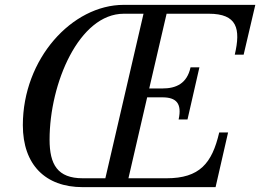

<svg xmlns="http://www.w3.org/2000/svg" viewBox="-20 -770 1070 790"><path d="M648 -369.5C704.5 -369.5 729.5 -345.5 715 -278.5H751.5L800.5 -493H764C749.5 -426 704.5 -406 648 -406H594L665.5 -713.5H839C956 -713.5 971 -652 946 -545H982.5L1030.5 -750H489C276.5 -750 74 -528 74 -255C74 -92 167 0 320 0H867L918.5 -225H882C852.5 -98 801.5 -36.5 665 -36.5H508.5L585.5 -369.5ZM184 -195.5C184 -427.5 305.5 -713.5 489.5 -713.5H570.5L413.5 -36.5H320.5C216.5 -36.5 184 -93.5 184 -195.5Z"/></svg>

Font: Bodoni* 06pt
Style: Italic
Weight: 400
Italic angle: -13°
Version: Version 2.3